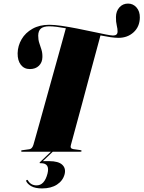

<svg xmlns="http://www.w3.org/2000/svg" viewBox="-20 -848 802 1073"><path d="M376 -37Q370 -17.5 390.5 -14.5L427 -9.5Q436 -8.5 436 -4.5Q436 0 428 0H104Q98 0 98 -4Q98 -8 104.5 -8.5L144 -14Q159.5 -16 166.5 -38Q168 -43.5 177.8 -77.8Q187.5 -112 202.5 -165.8Q217.5 -219.5 235.2 -283.5Q253 -347.5 271.2 -413Q289.5 -478.5 305.5 -536Q321.5 -593.5 332.8 -634.5Q344 -675.5 348 -690Q321 -695 297.2 -698Q273.5 -701 255 -701Q224.5 -701 209.2 -689Q194 -677 193.5 -649Q193.5 -626 199.5 -607.8Q205.5 -589.5 211.5 -571Q217.5 -552.5 217 -529Q216.5 -499 197.5 -480.5Q178.5 -462 147 -462Q115 -462 96.5 -485.8Q78 -509.5 78.5 -550.5Q79.5 -592.5 100.8 -628.8Q122 -665 161.5 -687.2Q201 -709.5 255.5 -709.5Q283.5 -709.5 324.8 -703.5Q366 -697.5 411.5 -688.5Q457 -679.5 498.8 -670.5Q540.5 -661.5 571 -655.5Q601.5 -649.5 611.5 -649.5Q637 -649.5 637 -671.5Q637.5 -685.5 632.5 -705.8Q627.5 -726 628 -753Q628.5 -786 647.5 -807Q666.5 -828 695.5 -828Q724 -828 743 -806.2Q762 -784.5 761.5 -749.5Q760.5 -698.5 726.5 -667.5Q692.5 -636.5 642 -636.5Q623.5 -636.5 597.5 -640.2Q571.5 -644 541.5 -650Q538.5 -639 528.5 -601.8Q518.5 -564.5 503.8 -510.5Q489 -456.5 472.5 -394.5Q456 -332.5 439.5 -271.2Q423 -210 409 -158.8Q395 -107.5 386.2 -74.5Q377.5 -41.5 376 -37ZM267.5 -3H278L219.5 52.5H254.5Q306.5 52.5 328 72.8Q349.5 93 341 126Q331.5 162 298.5 183.5Q265.5 205 215 205Q177 205 155.2 192.8Q133.5 180.5 126.5 164.5Q124.5 161 128.5 158.5Q133 155 136.5 161Q152.5 188 184.5 188Q228.5 188 245.5 122Q260 64 208.5 64H205Q197.5 64 204.5 57Z"/></svg>

Font: Fraunces 144pt Black
Style: Italic
Weight: 900
Italic angle: -16°
Version: Version 1.000;[0bf87f6ff]